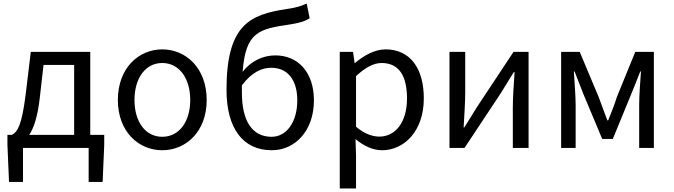

<svg xmlns="http://www.w3.org/2000/svg" viewBox="-20 -836 3806 1085"><path d="M110 0H481V192H560L569 -17V-74H490V-543H154L125 -302C103 -127 79 -91 48 -74H22V-17L31 192H110ZM145 -74C171 -112 193 -177 205 -285L226 -469H399V-74Z M897 13C1030 13 1148 -91 1148 -271C1148 -452 1030 -557 897 -557C764 -557 646 -452 646 -271C646 -91 764 13 897 13ZM897 -63C803 -63 740 -146 740 -271C740 -396 803 -480 897 -480C991 -480 1055 -396 1055 -271C1055 -146 991 -63 897 -63Z M1516 13C1647 13 1754 -96 1754 -269C1754 -428 1664 -523 1536 -523C1467 -523 1399 -492 1351 -430C1368 -657 1444 -672 1619 -698C1664 -705 1702 -714 1730 -733L1713 -816C1679 -801 1660 -794 1600 -785C1393 -754 1260 -697 1260 -329C1260 -110 1353 13 1516 13ZM1347 -354C1404 -429 1460 -453 1513 -453C1608 -453 1660 -381 1660 -269C1660 -146 1599 -63 1515 -63C1404 -63 1347 -154 1347 -312Z M1900 229H1992V45L1989 -50C2038 -9 2090 13 2139 13C2263 13 2375 -94 2375 -280C2375 -448 2299 -557 2159 -557C2096 -557 2035 -521 1986 -480H1984L1975 -543H1900ZM2124 -64C2088 -64 2040 -78 1992 -120V-406C2044 -454 2091 -480 2136 -480C2240 -480 2280 -400 2280 -279C2280 -145 2214 -64 2124 -64Z M2520 0H2605L2811 -311C2831 -344 2862 -394 2883 -428H2888C2883 -357 2878 -285 2878 -227V0H2967V-543H2882L2676 -232C2656 -199 2625 -149 2604 -116H2600C2604 -186 2609 -259 2609 -316V-543H2520Z M3151 0H3233V-245C3233 -293 3226 -376 3223 -432H3227C3243 -390 3261 -344 3277 -304L3383 -51H3443L3547 -304C3563 -344 3582 -389 3598 -432H3602C3598 -376 3592 -293 3592 -245V0H3675V-543H3570L3466 -288C3452 -242 3434 -199 3417 -156H3412C3397 -199 3379 -242 3363 -288L3256 -543H3151Z"/></svg>

Font: GenYoGothic2 TW R
Style: Regular
Weight: 400
Version: Version 2.100;PS 2.1;hotconv 16.6.51;makeotf.lib2.5.65220 DE